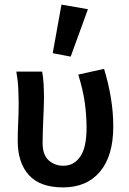

<svg xmlns="http://www.w3.org/2000/svg" viewBox="-20 -802 561 834"><path d="M254 12Q154 12 105.5 -41.5Q57 -95 57 -190Q57 -230 59 -269.5Q61 -309 61 -348Q61 -377 59.5 -414Q58 -451 51 -491H163Q168 -465 169.5 -436Q171 -407 171 -373Q171 -355 170 -332Q169 -309 168 -283.5Q167 -258 166 -232Q165 -206 165 -182Q165 -129 191.5 -105.5Q218 -82 255 -82Q301 -82 328.5 -121.5Q356 -161 356 -247Q356 -299 348.5 -354.5Q341 -410 320 -478L432 -503Q451 -441 461.5 -378Q472 -315 472 -252Q472 -125 414.5 -56.5Q357 12 254 12ZM209 -571 247 -782 362 -762 287 -556Z"/></svg>

Font: TT Toshiba Sans Medium
Style: Regular
Weight: 500
Designer: Paul D. Hunt
Foundry: Toshiba Corporation
Version: Version 2.020;PS 2.000;hotconv 1.0.86;makeotf.lib2.5.63406